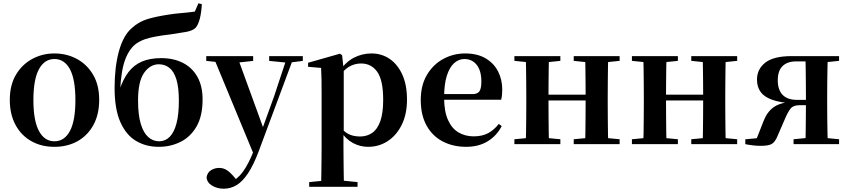

<svg xmlns="http://www.w3.org/2000/svg" viewBox="-20 -877 5162 1168"><path d="M311 16.2Q231.7 16.2 170.5 -18.3Q109.3 -52.8 74.5 -117Q39.6 -181.2 39.6 -269.8Q39.6 -359.1 76.8 -422Q114 -484.9 175.9 -518.4Q237.8 -551.9 311 -551.9Q385.1 -551.9 447.1 -518.8Q509 -485.6 546.2 -422.7Q583.4 -359.8 583.4 -269.8Q583.4 -180.5 548 -116.3Q512.6 -52 451.4 -17.9Q390.2 16.2 311 16.2ZM311 -17.5Q372 -17.5 405.4 -80.1Q438.7 -142.6 438.7 -268.1Q438.7 -394.2 405.4 -456.1Q372 -518 311 -518Q250.7 -518 217 -456.1Q183.2 -394.2 183.2 -268.1Q183.2 -142.6 217 -80.1Q250.7 -17.5 311 -17.5Z M945.7 16.2Q867.9 16.2 807.3 -19.9Q746.8 -56 712 -134.8Q677.1 -213.7 677.1 -342.3Q677.1 -469.2 703.4 -565.2Q729.7 -661.1 781.7 -706.3Q824.6 -745.2 877.4 -761Q930.3 -776.7 1002.5 -787.7Q1041.1 -794 1085.3 -797.6Q1129.5 -801.3 1165.3 -806.6L1187 -856.9L1207.9 -851.7Q1205 -800.9 1195.8 -764.4Q1186.5 -727.9 1171.1 -709Q1152.7 -690.2 1112.9 -683Q1073 -675.9 1017.9 -667.9Q966.4 -661.9 929.3 -655.1Q892.2 -648.4 864.3 -639.1Q836.4 -629.8 811.8 -613.6Q768.3 -583.9 742.4 -516.7Q716.4 -449.4 710.7 -322.6L705.2 -324.6Q728.1 -395.2 761.7 -438.8Q795.3 -482.3 844.1 -502.9Q893 -523.4 960 -523.4Q1036.3 -523.4 1092.9 -494.4Q1149.5 -465.5 1180.9 -409.4Q1212.4 -353.3 1212.4 -272Q1212.4 -170.9 1175.4 -107.2Q1138.4 -43.5 1077.8 -13.7Q1017.3 16.2 945.7 16.2ZM947.9 -17.5Q985.2 -17.5 1012.2 -44.5Q1039.2 -71.6 1053.7 -126.5Q1068.1 -181.4 1068.1 -264.3Q1068.1 -345.1 1053.1 -393.8Q1038.1 -442.4 1010.5 -464.2Q983 -486 946.4 -486Q893.4 -486 856.6 -433.9Q819.8 -381.8 819.8 -266Q819.8 -178.6 836.3 -123.8Q852.8 -68.9 881.8 -43.2Q910.8 -17.5 947.9 -17.5Z M1340.5 271Q1301.5 271 1270.2 252.3Q1238.8 233.6 1236.6 201.1Q1241.8 171.7 1264.3 158.1Q1286.8 144.5 1313.1 144.5Q1339.6 144.5 1360.5 158.4Q1381.4 172.4 1399.6 194L1429.7 229.9L1394.6 252.4L1375.4 235.4Q1423.2 214.9 1456.7 169.1Q1490.3 123.3 1521 46.7L1551.1 -25.6L1560 -49.7L1647.1 -289.9L1728.4 -535.7H1769.3L1554 42.9Q1522.1 127.2 1488.7 177.4Q1455.2 227.6 1419 249.3Q1382.7 271 1340.5 271ZM1527.7 72.2 1276.1 -535.7H1422.5L1582.1 -97.3L1588.1 -86.2ZM1234.7 -506.5V-535.7H1520V-506.5L1421.7 -495.8H1335.6ZM1617.5 -506.5V-535.7H1822.1V-506.5L1740.4 -496.1H1722.8Z M1860.9 259.3V230.8L1970 220.1H2049.4L2155.1 230.8V259.3ZM1933.4 259.3Q1934.4 217.3 1934.9 174.2Q1935.4 131 1935.9 89.9Q1936.4 48.8 1936.4 13.8V-308.7Q1936.4 -358.5 1935.9 -393Q1935.4 -427.5 1933.4 -463.8L1854.2 -470.7V-495.2L2048.2 -550.4L2061.2 -540.9L2069.8 -460.8L2071.1 -455V-75.6L2069.4 -63V13Q2069.4 47.8 2069.9 89.3Q2070.4 130.8 2070.9 174Q2071.4 217.3 2072.4 259.3ZM2219.1 16.2Q2171 16.2 2127.7 -6.7Q2084.4 -29.6 2048.3 -82.3H2036.1L2054.6 -97.8Q2082.5 -67.8 2109.5 -57.3Q2136.6 -46.7 2171.1 -46.7Q2211.7 -46.7 2243.3 -67.9Q2274.8 -89.1 2292.9 -138.2Q2311 -187.4 2311 -270.1Q2311 -389.4 2274.9 -440.1Q2238.8 -490.8 2176.6 -490.8Q2145.3 -490.8 2115.4 -477.5Q2085.5 -464.2 2048 -421.1L2033.1 -437.5H2041.5Q2079.3 -497.6 2130.7 -524.8Q2182.1 -551.9 2239.6 -551.9Q2301.4 -551.9 2349.9 -519.1Q2398.5 -486.2 2427.2 -423.5Q2455.9 -360.9 2455.9 -271.4Q2455.9 -182.3 2424 -117.9Q2392.1 -53.5 2338.7 -18.6Q2285.3 16.2 2219.1 16.2Z M2816.2 16.2Q2735.8 16.2 2673.2 -16.5Q2610.6 -49.1 2575.1 -113Q2539.6 -176.9 2539.6 -268.8Q2539.6 -358.8 2577.6 -422.2Q2615.5 -485.7 2677.2 -518.8Q2738.9 -551.9 2809.4 -551.9Q2883.1 -551.9 2933.5 -522.5Q2983.8 -493.1 3009.6 -443.2Q3035.4 -393.3 3035.4 -330.9Q3035.4 -296.1 3028.7 -270.2H2598.1V-304.6H2853.4Q2885.5 -304.6 2896.9 -322.2Q2908.3 -339.8 2908.3 -380.4Q2908.3 -446.3 2880.2 -482.2Q2852.1 -518 2804.1 -518Q2770.7 -518 2742.6 -492.9Q2714.6 -467.8 2698.1 -416Q2681.7 -364.1 2681.7 -282.7Q2681.7 -200.5 2704.9 -148.2Q2728 -95.8 2768.8 -71.7Q2809.5 -47.5 2861.4 -47.5Q2914.4 -47.5 2950.9 -67.7Q2987.3 -87.9 3014.2 -123.2L3032.1 -109.9Q3000.6 -49.8 2945.7 -16.8Q2890.7 16.2 2816.2 16.2Z M3177.9 0Q3179.6 -25.5 3180.1 -67.5Q3180.6 -109.6 3181.1 -154.8Q3181.6 -200 3181.6 -234.8V-301.2Q3181.6 -335.7 3181.1 -381.1Q3180.6 -426.5 3180.1 -468.7Q3179.6 -511 3177.9 -535.7H3319.6Q3318.6 -510.7 3318.1 -467.8Q3317.6 -425 3317.1 -378Q3316.6 -331 3316.6 -291.8V-270.6Q3316.6 -217.9 3317.1 -165Q3317.6 -112.1 3318.1 -68.6Q3318.6 -25.1 3319.6 0ZM3538.6 0Q3540.6 -25.1 3541.1 -68.6Q3541.6 -112.1 3542.1 -165Q3542.6 -217.9 3542.6 -270.6V-291.8Q3542.6 -330.7 3542.1 -378Q3541.6 -425.4 3541.1 -468.1Q3540.6 -510.7 3538.6 -535.7H3680Q3679 -510.7 3678.5 -468.5Q3678 -426.3 3677.5 -381Q3677 -335.6 3677 -301.2V-234.8Q3677 -200 3677.5 -154.8Q3678 -109.6 3678.5 -67.5Q3679 -25.5 3680 0ZM3109.2 0V-29.9L3219 -40.2H3280.6L3388.8 -29.9V0ZM3109.2 -506.8V-535.7H3388.8V-506.8L3280.6 -495.5H3219ZM3470.2 0V-29.9L3578.9 -40.2H3641.5L3749.4 -29.9V0ZM3470.2 -506.8V-535.7H3749.4V-506.8L3641.5 -495.5H3578.9ZM3248.9 -265.9V-301H3609.1V-265.9Z M3892.9 0Q3894.6 -25.5 3895.1 -67.5Q3895.6 -109.6 3896.1 -154.8Q3896.6 -200 3896.6 -234.8V-301.2Q3896.6 -335.7 3896.1 -381.1Q3895.6 -426.5 3895.1 -468.7Q3894.6 -511 3892.9 -535.7H4034.6Q4033.6 -510.7 4033.1 -467.8Q4032.6 -425 4032.1 -378Q4031.6 -331 4031.6 -291.8V-270.6Q4031.6 -217.9 4032.1 -165Q4032.6 -112.1 4033.1 -68.6Q4033.6 -25.1 4034.6 0ZM4253.6 0Q4255.6 -25.1 4256.1 -68.6Q4256.6 -112.1 4257.1 -165Q4257.6 -217.9 4257.6 -270.6V-291.8Q4257.6 -330.7 4257.1 -378Q4256.6 -425.4 4256.1 -468.1Q4255.6 -510.7 4253.6 -535.7H4395Q4394 -510.7 4393.5 -468.5Q4393 -426.3 4392.5 -381Q4392 -335.6 4392 -301.2V-234.8Q4392 -200 4392.5 -154.8Q4393 -109.6 4393.5 -67.5Q4394 -25.5 4395 0ZM3824.2 0V-29.9L3934 -40.2H3995.6L4103.8 -29.9V0ZM3824.2 -506.8V-535.7H4103.8V-506.8L3995.6 -495.5H3934ZM4185.2 0V-29.9L4293.9 -40.2H4356.5L4464.4 -29.9V0ZM4185.2 -506.8V-535.7H4464.4V-506.8L4356.5 -495.5H4293.9ZM3963.9 -265.9V-301H4324.1V-265.9Z M4797 -535.7H5084.4V-506.8L4974.7 -495.5L4944.8 -503.5H4822.4Q4769.7 -503.5 4740.5 -474.9Q4711.4 -446.3 4711.4 -388.3Q4711.4 -330.9 4740.8 -300.1Q4770.2 -269.4 4829.6 -269.4H4944.8V-237H4843Q4805.2 -237 4788.8 -215.8Q4772.5 -194.5 4755.6 -154.9L4710 -49.7Q4697 -16.8 4677.9 -3.3Q4658.9 10.2 4608.8 10.2Q4586.7 10.2 4563.6 7.7Q4540.6 5.2 4513.9 0V-29.6L4650.5 -42.4L4574.1 -11.2L4624.7 -139.9Q4645.8 -195.5 4686.2 -224.7Q4726.6 -253.9 4804 -258.1L4800.5 -247.9Q4723.1 -253.3 4675.5 -270.7Q4628 -288.1 4606.5 -318.6Q4585 -349.1 4585 -392.7Q4585 -456.4 4635.5 -496Q4686.1 -535.7 4797 -535.7ZM4879.7 0Q4880.7 -25.5 4881.2 -67.9Q4881.7 -110.4 4882.2 -158.9Q4882.7 -207.5 4882.7 -248.7V-301.2Q4882.7 -335.7 4882.2 -381Q4881.7 -426.4 4881.2 -468.7Q4880.7 -511 4879.7 -535.7H5015.8Q5014.8 -511 5013.9 -468.7Q5013 -426.4 5012.5 -381Q5012 -335.7 5012 -301.2V-234.8Q5012 -200 5012.5 -154.7Q5013 -109.4 5013.9 -67.4Q5014.8 -25.5 5015.8 0ZM4807.4 0V-29.9L4913.6 -40.2H4977.2L5084.4 -29.9V0Z"/></svg>

Font: Noto Serif SC
Style: Regular
Weight: 200
Designer: Ryoko NISHIZUKA 西塚涼子 (kana & ideographs); Frank Grießhammer (Latin, Greek & Cyrillic); Wenlong ZHANG 张文龙 (bopomofo); San
Foundry: Adobe
Version: Version 2.001;hotconv 1.1.0;makeotfexe 2.6.0